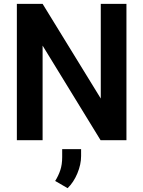

<svg xmlns="http://www.w3.org/2000/svg" viewBox="-20 -731 748 1001"><path d="M639.2 -710.9V0H504.4L202.1 -493.2V0H67.9V-710.9H202.1L505.4 -217.3V-710.9ZM402.8 46.4V82.5Q402.8 126.5 383.3 173.1Q363.8 219.7 332.5 250L267.6 212.4Q284.7 185.5 294.4 156.2Q304.2 127 304.2 87.9V46.4Z"/></svg>

Font: Vazirmatn FD SemiBold
Style: Regular
Weight: 600
Designer: Saber Rastikerdar
Foundry: Saber Rastikerdar
Version: Version 33.001